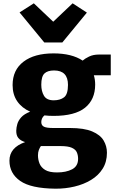

<svg xmlns="http://www.w3.org/2000/svg" viewBox="-20 -886 700 1158"><path d="M303 -187Q274 -187 248 -190Q237.5 -181.5 233.2 -170.5Q229 -159.5 229 -150Q229 -130 244.8 -122Q260.5 -114 300 -114H401Q487.5 -114 536.2 -93.2Q585 -72.5 605 -38.5Q625 -4.5 625 35Q625 90.5 599.2 131.5Q573.5 172.5 529.2 199.2Q485 226 429.2 239.2Q373.5 252.5 314 252Q166.5 250.5 101.8 205.2Q37 160 37 83Q37 4 131.5 -29Q104 -37.5 90.8 -53.5Q77.5 -69.5 78 -98Q78.5 -117 84.5 -138Q90.5 -159 108.2 -178.8Q126 -198.5 162 -212.5Q112 -234.5 84 -275Q56 -315.5 56 -373Q56 -464 121.8 -514Q187.5 -564 303 -564Q413 -564 478.5 -520.5Q492.5 -533 517.5 -545Q542.5 -557 576 -557H648V-432H546Q554 -406 554 -376Q554 -285.5 492.8 -236.2Q431.5 -187 303 -187ZM304 -281Q342.5 -281 366.2 -299Q390 -317 390 -374Q390 -461 306 -461Q267 -461 248 -442.8Q229 -424.5 229 -375Q229 -336 245.2 -308.5Q261.5 -281 304 -281ZM209 51Q209 76 218.2 99.8Q227.5 123.5 252.2 138.8Q277 154 324 154Q379 154 415 135Q451 116 451 72Q451 50.5 443.5 33Q436 15.5 413.2 5.2Q390.5 -5 345 -5H226.5Q219.5 5 214.2 18.8Q209 32.5 209 51ZM98 -811 184 -866 301 -755 418 -866 504 -810 356 -630H247Z"/></svg>

Font: Merriweather Sans ExtraBold
Style: Regular
Weight: 800
Designer: Eben Sorkin
Foundry: Eben Sorkin
Version: Version 2.001; ttfautohint (v1.8.3)